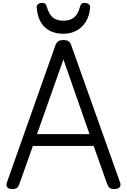

<svg xmlns="http://www.w3.org/2000/svg" viewBox="-20 -1274 865 1308"><path d="M65 14Q39 14 29.5 1.5Q20 -11 27 -31L356 -961Q364 -984 376.5 -992.5Q389 -1001 412 -1001Q436 -1001 448 -992.5Q460 -984 467 -961L798 -31Q805 -11 794.5 1.5Q784 14 758 14Q736 14 726 5.5Q716 -3 709 -23L618 -280H204L113 -23Q106 -3 96.5 5.5Q87 14 65 14ZM232 -360H590L412 -869ZM412 -1044Q334 -1044 285.5 -1088.5Q237 -1133 230 -1225Q229 -1237 239 -1245.5Q249 -1254 268 -1254Q284 -1254 290 -1246.5Q296 -1239 300 -1225Q313 -1178 339.5 -1155.5Q366 -1133 412 -1133Q458 -1133 485 -1155.5Q512 -1178 524 -1225Q528 -1239 533.5 -1246.5Q539 -1254 555 -1254Q574 -1254 584.5 -1245.5Q595 -1237 594 -1225Q590 -1167 565 -1126.5Q540 -1086 500.5 -1065Q461 -1044 412 -1044Z"/></svg>

Font: Playwrite PL
Style: Regular
Weight: 400
Designer: Veronika Burian, José Scaglione
Foundry: TypeTogether
Version: Version 1.002